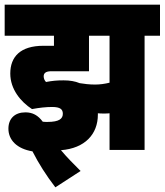

<svg xmlns="http://www.w3.org/2000/svg" viewBox="-20 -642 705 822"><path d="M203 -184C238 -184 249 -174 249 -155C249 -134 234 -120 183 -120C177 -120 170 -120 163 -121C143 -148 120 -161 89 -161C43 -161 16 -134 16 -91C16 -43 52 -5 119 6C145 57 177 108 217 160L325 90C295 60 266 31 241 1C344 -7 399 -68 399 -151C399 -153 399 -155 399 -157C408 -156 416 -156 425 -156C434 -156 441 -156 449 -157V0H599V-489H665V-622H0V-489H211V-446H166C67 -446 24 -399 24 -327C24 -260 69 -206 117 -175C149 -181 178 -184 203 -184ZM387 -280C362 -280 339 -283 321 -286C302 -294 279 -298 252 -298C222 -298 204 -296 177 -291C171 -297 167 -306 167 -315C167 -329 176 -337 200 -337H361V-489H449V-288C429 -283 408 -280 387 -280Z"/></svg>

Font: Noto Sans Devanagari ExtraCondensed Black
Style: Regular
Weight: 900
Width: 2
Designer: Jelle Bosma - Monotype Design Team
Foundry: Monotype Imaging Inc.
Version: Version 2.004